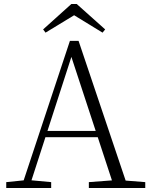

<svg xmlns="http://www.w3.org/2000/svg" viewBox="-20 -933 747 953"><path d="M361 -913 502 -787 489 -771 324 -872H372L206 -771L194 -787L334 -913ZM11 0V-29L109 -39H126L234 -29V0ZM85 0 327 -730H370L616 0H548L324 -682H344L340 -668L124 0ZM192 -252 194 -283H493L495 -252ZM421 0V-29L554 -39H574L701 -29V0Z"/></svg>

Font: Source Han Serif JP VF
Style: Regular
Weight: 250
Designer: Ryoko NISHIZUKA 西塚涼子 (kana & ideographs); Frank Grießhammer (Latin, Greek & Cyrillic); Wenlong ZHANG 张文龙 (bopomofo); San
Foundry: Adobe
Version: Version 2.001;hotconv 1.1.0;makeotfexe 2.6.0